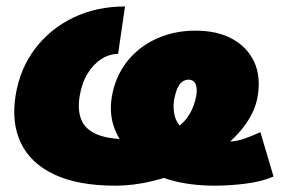

<svg xmlns="http://www.w3.org/2000/svg" viewBox="-20 -567 929 597"><path d="M337.9 10.3Q222.7 10.3 148.9 -24.4Q75.2 -59.1 44.9 -122.6Q14.6 -186 28.8 -272Q42.5 -354.5 89.6 -416.3Q136.7 -478 208.5 -512.5Q280.3 -546.9 368.7 -546.9L347.2 -399.4Q320.3 -399.4 295.4 -383.5Q270.5 -367.7 252.4 -338.4Q234.4 -309.1 227.5 -267.1Q220.7 -225.1 232.7 -195.1Q244.6 -165 281 -149.4Q317.4 -133.8 383.3 -133.8Q430.7 -133.8 467 -143.1Q503.4 -152.3 529.1 -169.7Q554.7 -187 569.6 -212.4Q584.5 -237.8 590.3 -269.5Q592.8 -285.6 590.8 -296.6Q588.9 -307.6 582.5 -313.5Q576.2 -319.3 565.9 -319.3Q555.2 -319.3 546.1 -312.3Q537.1 -305.2 531.2 -291.5Q525.4 -277.8 521.5 -257.8Q517.6 -232.4 522.5 -209.7Q527.3 -187 544.9 -169.9Q562.5 -152.8 596.2 -143.1Q614.3 -136.2 639.6 -131.6Q665 -127 692.4 -127Q713.4 -127 738 -135.3Q762.7 -143.6 789.6 -156.2L830.6 -18.1Q793 -2 742.7 4.2Q692.4 10.3 648.9 10.3Q568.4 10.3 506.8 -8.1Q445.3 -26.4 406.2 -67.4Q364.3 -106 341.1 -155.5Q317.9 -205.1 327.6 -265.6Q338.4 -329.1 375 -375.5Q411.6 -421.9 466.8 -446.8Q522 -471.7 587.9 -471.7Q655.8 -471.7 702.4 -446Q749 -420.4 770.3 -374.8Q791.5 -329.1 781.2 -267.6Q773.9 -223.6 744.6 -182.1Q715.3 -140.6 670.4 -106Q625.5 -71.3 570.6 -45.2Q515.6 -19 456.1 -4.4Q396.5 10.3 337.9 10.3Z"/></svg>

Font: Inter 18pt Black
Style: Italic
Weight: 900
Italic angle: -9.3988°
Designer: Rasmus Andersson
Foundry: rsms
Version: Version 4.001;git-66647c0bb